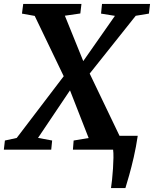

<svg xmlns="http://www.w3.org/2000/svg" viewBox="-52 -763 786 979"><path d="M514 196Q516.7 179 519.5 152.2Q522.3 125.4 524.2 96.1Q526.1 66.8 526.5 41.1Q526.8 15.4 524.7 0L486.4 -70.4H650.3Q642 -14.3 630.1 38Q618.1 90.3 606.4 131.4Q594.8 172.4 587.4 196ZM-32.4 0 -27 -46.5 33.2 -59.6 272 -373.2 371.7 -450.3 534 -682.2 463.2 -693.6 468.2 -743H713.1L707.3 -693.6L640 -682.5L404.5 -386.8L304 -301L141.9 -59.9L213.9 -46.5L209.2 0ZM319.8 0 323.5 -46.5 400 -59.2 305.4 -301 273.4 -373.2 125 -681.9 60 -693.6 66.4 -743H363.3L357.6 -694.3L278.8 -682.9L373 -450.3L405.8 -386.8L562.5 -59.9L632.7 -46.5L627.6 0Z"/></svg>

Font: Merriweather 7pt Light
Style: Italic
Weight: 300
Italic angle: -7.8°
Designer: Eben Sorkin
Foundry: Eben Sorkin
Version: Version 2.200;gftools[0.9.31]